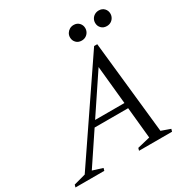

<svg xmlns="http://www.w3.org/2000/svg" viewBox="-264 -1015 1121 1168"><g transform="rotate(-30 297.0 -431.0)"><path d="M184.5 -257.5 198 -296H516L503 -257.5ZM550.5 -40 614 -17.5 609 0H377L382 -17.5L471 -39L415 -600H442.5L68 -39.5L138 -17.5L133 0H-69.5L-64.5 -17.5L18.5 -40L459 -688.5H481ZM411 -754.5Q387 -754.5 372.5 -769.8Q358 -785 358 -806.5Q358 -822 365.5 -834.5Q373 -847 385.8 -854.5Q398.5 -862 414.5 -862Q438 -862 452.5 -846.8Q467 -831.5 467 -810Q467 -795 459.8 -782.2Q452.5 -769.5 440 -762Q427.5 -754.5 411 -754.5ZM587.5 -754.5Q563.5 -754.5 549 -769.8Q534.5 -785 534.5 -806.5Q534.5 -822 541.8 -834.5Q549 -847 562 -854.5Q575 -862 591 -862Q614.5 -862 629 -846.8Q643.5 -831.5 643.5 -810Q643.5 -795 636.2 -782.2Q629 -769.5 616.5 -762Q604 -754.5 587.5 -754.5Z"/></g></svg>

Font: Newsreader 28pt
Style: Italic
Weight: 400
Italic angle: -17°
Version: Version 1.003